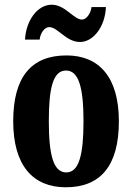

<svg xmlns="http://www.w3.org/2000/svg" viewBox="-20 -784 560 814"><path d="M319 -606C377 -606 426 -673 429 -754H368C365 -727 346 -701 328 -701C292 -701 257 -764 199 -764C139 -764 90 -697 86 -616H148C151 -643 168 -669 189 -669C225 -669 260 -606 319 -606ZM259 10C407 10 484 -82 484 -270C484 -458 399 -549 262 -549C113 -549 36 -458 36 -270C36 -82 120 10 259 10ZM261 -53C206 -53 187 -128 187 -270C187 -412 205 -485 260 -485C314 -485 334 -412 334 -270C334 -128 315 -53 261 -53Z"/></svg>

Font: Noto Serif Lao ExtraCondensed ExtraBold
Style: Regular
Weight: 800
Width: 2
Designer: Monotype Design Team
Foundry: Monotype Imaging Inc.
Version: Version 2.003